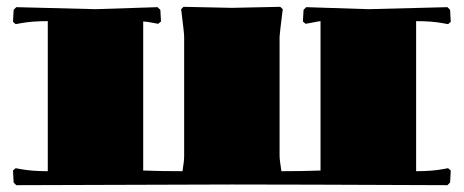

<svg xmlns="http://www.w3.org/2000/svg" viewBox="-20 -542 1360 563"><path d="M120.1 -480Q73.2 -480 42 -474.1L25.9 -471.2L18.1 -478L20 -513.2L27.8 -521L259.8 -515.1L441.9 -521L450.2 -513.2L452.1 -479L443.8 -472.2L428.2 -475.1Q408.7 -479 399.9 -479V-42Q449.7 -40 515.1 -40Q520 -68.4 520 -85.9V-434.1Q520 -444.8 511.2 -515.1L518.1 -522L660.2 -519L801.8 -522L809.1 -515.1Q799.8 -440.9 799.8 -434.1V-85.9Q799.8 -73.2 805.2 -40Q870.1 -40 919.9 -42V-480Q916.5 -480 892.1 -475.1L876 -472.2L868.2 -479L870.1 -513.2L877.9 -521L1060.1 -515.1L1292 -521L1299.8 -513.2L1301.8 -478L1293.9 -471.2L1277.8 -474.1Q1246.6 -480 1200.2 -480V-40Q1246.6 -40 1277.8 -45.9L1293.9 -48.8L1301.8 -42L1299.8 -6.8L1292 1Q830.6 -1 660.2 -1L27.8 1L20 -6.8L18.1 -42L25.9 -48.8L42 -45.9Q73.2 -40 120.1 -40Z"/></svg>

Font: Yokawerad
Style: Regular
Weight: 500
Designer: gluk
Foundry: gluk
Version: Version 0.79